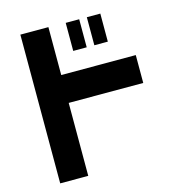

<svg xmlns="http://www.w3.org/2000/svg" viewBox="-121 -850 962 1045"><g transform="rotate(-15 360.5 -327.0)"><path d="M344 -586H420V-744H344ZM89 92H247V-319H667V-476H247V-746H89ZM463 -586H539V-744H463Z"/></g></svg>

Font: コーポレート・ロゴ ver3 Bold
Style: Regular
Weight: 700
Designer: [KANA_main] LOGOTYPE.JP [Source Han Sans] Ryoko NISHIZUKA 西塚涼子 (kana, bopomofo & ideographs); Paul D. Hunt (Latin, Greek
Version: Version 12.001;FEAKit 1.0